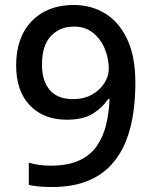

<svg xmlns="http://www.w3.org/2000/svg" viewBox="-20 -743 612 773"><path d="M525 -409Q525 -348 516.5 -287.5Q508 -227 486.5 -173.5Q465 -120 427 -78.5Q389 -37 330 -13.5Q271 10 188 10Q167 10 140 8Q113 6 96 1V-88Q136 -76 184 -76Q252 -76 297.5 -96.5Q343 -117 369 -154Q395 -191 407 -240Q419 -289 421 -344H415Q393 -310 354 -285.5Q315 -261 249 -261Q156 -261 100.5 -318.5Q45 -376 45 -480Q45 -593 108 -658Q171 -723 277 -723Q347 -723 403 -689Q459 -655 492 -585.5Q525 -516 525 -409ZM278 -636Q221 -636 185 -598Q149 -560 149 -482Q149 -418 180 -381Q211 -344 274 -344Q318 -344 350 -362Q382 -380 400 -408Q418 -436 418 -466Q418 -506 402.5 -545Q387 -584 355.5 -610Q324 -636 278 -636Z"/></svg>

Font: Noto Sans Ethiopic Medium
Style: Regular
Weight: 500
Designer: Monotype Design Team
Foundry: Monotype Imaging Inc.
Version: Version 2.102; ttfautohint (v1.8.4.7-5d5b)